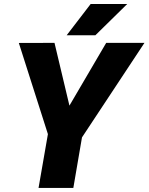

<svg xmlns="http://www.w3.org/2000/svg" viewBox="-20 -921 728 941"><path d="M306.6 -748 424.3 -901.4H603.5L447.3 -748ZM247.1 -710.9 320.3 -403.3 500.5 -710.9H688L381.8 -247.6L339.4 0H168.9L214.8 -263.7L72.3 -710.4Z"/></svg>

Font: Mardoto Black
Style: Italic
Weight: 900
Italic angle: -12°
Designer: Christian Robertson, Vahan Hovhannisyan
Foundry: Google
Version: Version 1.000